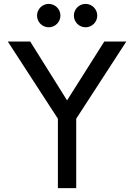

<svg xmlns="http://www.w3.org/2000/svg" viewBox="-20 -965 688 985"><path d="M277 0H371V-356L628 -752H515L324 -450L135 -752H20L277 -356ZM170 -885C170 -852 197 -825 230 -825C263 -825 290 -852 290 -885C290 -918 263 -945 230 -945C197 -945 170 -918 170 -885ZM359 -885C359 -852 386 -825 419 -825C452 -825 479 -852 479 -885C479 -918 452 -945 419 -945C386 -945 359 -918 359 -885Z"/></svg>

Font: Hibana 45 SubMedium
Style: Regular
Weight: 500
Width: 6
Designer: pygmalion
Foundry: ybstudio
Version: Version 2021.007;FEAKit 1.0